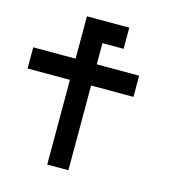

<svg xmlns="http://www.w3.org/2000/svg" viewBox="-114 -876 895 973"><g transform="rotate(15 333.5 -389.0)"><path d="M333.3 -555.6H555.6V-444.4H333.3V0H222.2V-444.4H0V-555.6H222.2V-777.8H444.4V-666.7H333.3Z"/></g></svg>

Font: Pixeloid Mono
Style: Regular
Weight: 400
Monospace: yes
Designer: GGBotNet
Foundry: GGBotNet
Version: 0.5